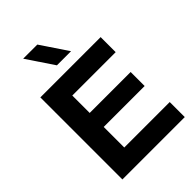

<svg xmlns="http://www.w3.org/2000/svg" viewBox="-256 -988 1092 1092"><g transform="rotate(-45 289.5 -442.5)"><path d="M545 -539H196V-399H525.3V-286.3H196V-121H561.7V0H60V-660H545ZM260.3 -884.7 369.3 -722.3H255.7L146.7 -884.7Z"/></g></svg>

Font: Nata Sans
Style: Regular
Weight: 400
Designer: Daniel Uzquiano Cruz
Version: Version 1.001